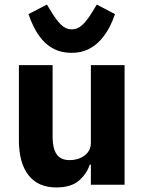

<svg xmlns="http://www.w3.org/2000/svg" viewBox="-20 -811 636 843"><path d="M379 0V-88H374Q361 -48 326.5 -18Q292 12 227 12Q147 12 105 -42Q63 -96 63 -195V-525H211V-208Q211 -160 228.5 -134Q246 -108 286 -108Q309 -108 330.5 -116.5Q352 -125 365.5 -142Q379 -159 379 -184V-525H527V0ZM295 -579Q251 -579 219 -595Q187 -611 165 -637Q143 -663 128.5 -692.5Q114 -722 105 -749L186 -791L206 -758Q228 -722 248.5 -702Q269 -682 295 -682Q321 -682 342 -702Q363 -722 385 -758L405 -791L485 -749Q476 -722 461 -692.5Q446 -663 423 -637Q400 -611 368.5 -595Q337 -579 295 -579Z"/></svg>

Font: IBM Plex Sans
Style: Regular
Weight: 400
Designer: Mike Abbink, Paul van der Laan, Pieter van Rosmalen
Foundry: Bold Monday
Version: Version 3.201